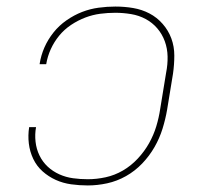

<svg xmlns="http://www.w3.org/2000/svg" viewBox="-20 -558 640 586"><path d="M248 8Q222 8 197 4.5Q172 1 150 -9Q128 -19 110 -35Q92 -51 81.5 -73Q71 -95 68 -120Q65 -145 69 -170H90Q86 -148 88.5 -125.5Q91 -103 100.5 -83.5Q110 -64 125.5 -49.5Q141 -35 161 -26Q181 -17 203 -14Q225 -11 248 -11Q275 -11 302.5 -17Q330 -23 355 -37.5Q380 -52 400.5 -74Q421 -96 435 -121Q449 -146 457 -172.5Q465 -199 469 -226L487 -336Q492 -361 491.5 -385.5Q491 -410 483 -432Q475 -454 460 -471.5Q445 -489 424.5 -500Q404 -511 380 -515Q356 -519 332 -519Q309 -519 286 -516Q263 -513 240.5 -504.5Q218 -496 197 -482Q176 -468 160.5 -449Q145 -430 135 -408Q125 -386 121 -362Q121 -362 121 -362Q121 -362 121 -362H101Q101 -362 101 -362Q101 -362 101 -363Q105 -389 115.5 -413Q126 -437 143 -458.5Q160 -480 183 -496Q206 -512 230.5 -521.5Q255 -531 281 -534.5Q307 -538 332 -538Q360 -538 386.5 -533.5Q413 -529 436 -517Q459 -505 476.5 -485Q494 -465 503 -440.5Q512 -416 512 -388.5Q512 -361 508 -333L490 -223Q485 -194 476 -165Q467 -136 451.5 -109Q436 -82 414 -59Q392 -36 364.5 -20.5Q337 -5 307 1.5Q277 8 248 8Z"/></svg>

Font: Iosevka Curly ThExObl
Style: Regular
Weight: 100
Width: 7
Italic angle: -9°
Monospace: yes
Designer: Belleve Invis
Foundry: Belleve Invis
Version: Version 11.1.0; ttfautohint (v1.8.3)